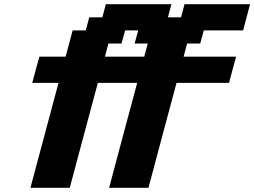

<svg xmlns="http://www.w3.org/2000/svg" viewBox="-20 -895 1212 915"><path d="M500 0H687.5Q709.5 -83 754.2 -250Q798.8 -417 821.3 -500H1071.3Q1077.1 -520.5 1088.1 -562.3Q1099.1 -604 1105 -625H855L871.6 -687.5H934.1L951.2 -750H1138.7Q1144 -770.5 1155 -812.5Q1166 -854.5 1171.9 -875H859.4L842.8 -812.5H780.3L796.9 -875H484.4L467.8 -812.5H405.3L388.7 -750H326.2Q320.8 -729.5 309.6 -687.7Q298.3 -646 292.5 -625H167.5Q161.6 -604 150.4 -562.3Q139.2 -520.5 133.8 -500H258.8Q236.8 -417 191.9 -250Q147 -83 125 0H312.5Q334.5 -83 379.2 -250Q423.8 -417 446.3 -500H633.8Q611.3 -417 566.7 -250Q522 -83 500 0ZM667.5 -625H480L496.6 -687.5H559.1L576.2 -750H638.7L621.6 -687.5H684.1Z"/></svg>

Font: Faithful 32x
Style: SemiboldOblique
Weight: 400
Foundry: Faithful Resource Pack
Version: Version 1.0; January 27, 2023